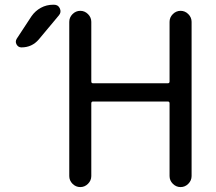

<svg xmlns="http://www.w3.org/2000/svg" viewBox="-20 -800 901 800"><path d="M205.1 -780.3Q222.7 -780.3 229.5 -764.6Q236.3 -749 225.6 -736.3L141.6 -635.7Q113.3 -602.5 69.3 -602.5Q55.7 -602.5 48.8 -615.2Q45.9 -621.1 45.9 -626Q45.9 -632.8 49.8 -638.7L111.3 -732.4Q127 -754.9 150.4 -767.6Q173.8 -780.3 201.2 -780.3ZM360.4 -709V-460.9Q360.4 -453.1 367.2 -453.1H679.7Q686.5 -453.1 686.5 -460.9V-709Q686.5 -727.5 700.2 -741.2Q713.9 -754.9 732.4 -754.9Q751 -754.9 764.6 -741.2Q778.3 -727.5 778.3 -709V-66.4Q778.3 -47.9 764.6 -34.2Q751 -20.5 732.4 -20.5Q713.9 -20.5 700.2 -34.2Q686.5 -47.9 686.5 -66.4V-369.1Q686.5 -377 679.7 -377H367.2Q360.4 -377 360.4 -369.1V-66.4Q360.4 -47.9 346.7 -34.2Q333 -20.5 314.5 -20.5Q295.9 -20.5 282.2 -34.2Q268.6 -47.9 268.6 -66.4V-709Q268.6 -727.5 282.2 -741.2Q295.9 -754.9 314.5 -754.9Q333 -754.9 346.7 -741.2Q360.4 -727.5 360.4 -709Z"/></svg>

Font: Gen Jyuu Gothic Regular
Style: Regular
Weight: 400
Designer: [Source Han Sans]
Ryoko NISHIZUKA  (kana & ideographs); Paul D. Hunt (Latin, Greek & Cyrillic); Wenlong ZHANG  (bopomofo
Version: Version 1.002.20150607